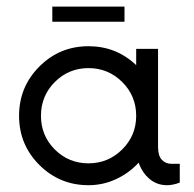

<svg xmlns="http://www.w3.org/2000/svg" viewBox="-20 -542 576 570"><path d="M349.6 -522.5V-477.5H135.3V-522.5ZM488.8 -55.7H513.7V0Q493.7 7.8 475.6 7.8Q446.3 7.8 424.3 -10.5Q402.3 -28.8 391.6 -59.1Q362.8 -27.8 324.2 -10Q285.6 7.8 242.7 7.8Q157.2 7.8 96.9 -52.2Q36.6 -112.3 36.6 -198.2Q36.6 -284.2 96.9 -344.5Q157.2 -404.8 242.7 -404.8Q325.2 -404.8 384.3 -348.6V-397H449.2V-105.5Q449.2 -79.6 460.4 -67.6Q471.7 -55.7 488.8 -55.7ZM384.3 -198.2Q384.3 -257.3 342.8 -298.6Q301.3 -339.8 242.7 -339.8Q184.1 -339.8 142.8 -298.6Q101.6 -257.3 101.6 -198.2Q101.6 -139.2 142.8 -98.1Q184.1 -57.1 242.7 -57.1Q301.3 -57.1 342.8 -98.4Q384.3 -139.6 384.3 -198.2Z"/></svg>

Font: Now
Style: Regular
Weight: 400
Designer: Alfredo Marco Pradil
Foundry: Alfredo Marco Pradil
Version: Version 1.200;hotconv 1.0.109;makeotfexe 2.5.65596